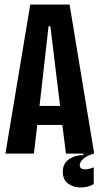

<svg xmlns="http://www.w3.org/2000/svg" viewBox="-20 -680 442 850"><path d="M4 0 114 -660H288L397 0H272L256 -127H145L130 0ZM195 -564 155 -211H246L203 -564ZM395 135Q370 150 337.5 150Q305 150 281.5 133Q258 116 258 80Q258 43 287 24Q316 5 349 7V-5H395V0Q362 10 347.5 24.5Q333 39 333 51Q333 64 343.5 67.5Q354 71 368.5 68.5Q383 66 395 61Z"/></svg>

Font: Bricolage Grotesque 48pt Condensed SemiBold
Style: Regular
Weight: 600
Width: 3
Designer: Mathieu Triay
Foundry: Atelier Triay
Version: Version 1.000; ttfautohint (v1.8.4.7-5d5b);gftools[0.9.32]